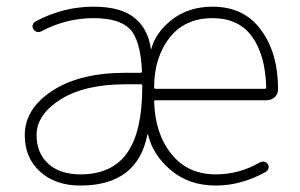

<svg xmlns="http://www.w3.org/2000/svg" viewBox="-20 -578 918 587"><path d="M91.8 -165Q91.8 -110.4 127.4 -77.6Q163.1 -44.9 225.6 -44.9Q322.3 -44.9 368.7 -110.4Q415 -175.8 415 -313.5V-316.4Q415 -320.3 410.2 -320.3H364.3Q238.3 -320.3 165 -273.9Q91.8 -227.5 91.8 -165ZM455.1 -271.5Q451.2 -271.5 451.2 -267.6Q454.1 -168.9 503.9 -107.4Q553.7 -44.9 639.6 -44.9Q711.9 -44.9 775.4 -82Q781.2 -85 788.1 -83.5Q794.9 -82 798.8 -76.2Q802.7 -70.3 800.8 -63.5Q798.8 -56.6 793 -52.7Q717.8 -10.7 639.6 -10.7Q556.6 -10.7 500 -59.6Q446.3 -106.4 432.6 -167Q432.6 -167 431.6 -167Q430.7 -167 430.7 -167Q400.4 -10.7 225.6 -10.7Q149.4 -10.7 102.5 -53.2Q55.7 -95.7 55.7 -165Q55.7 -245.1 139.6 -300.3Q223.6 -355.5 364.3 -355.5H410.2Q414.1 -355.5 414.1 -360.4Q409.2 -457 377 -489.3Q344.7 -522.5 265.6 -522.5Q182.6 -522.5 106.4 -482.4Q99.6 -478.5 92.8 -480.5Q85.9 -482.4 82 -488.8Q78.1 -495.1 80.1 -502Q82 -508.8 88.9 -512.7Q173.8 -557.6 265.6 -557.6Q351.6 -557.6 393.6 -521.5Q433.6 -487.3 441.4 -427.7Q442.4 -427.7 442.4 -427.7Q455.1 -477.5 503.9 -516.6Q555.7 -557.6 629.9 -557.6Q725.6 -557.6 777.3 -487.3Q830.1 -417 830.1 -304.7Q830.1 -291 820.3 -281.2Q809.6 -271.5 794.9 -271.5ZM451.2 -310.5Q451.2 -306.6 455.1 -306.6H789.1Q793.9 -306.6 793.9 -310.5Q793.9 -310.5 793.9 -311.5Q791 -411.1 750 -466.8Q709 -522.5 629.9 -522.5Q546.9 -522.5 500 -464.8Q451.2 -403.3 451.2 -310.5Z"/></svg>

Font: Gen Jyuu Gothic ExtraLight
Style: Regular
Weight: 100
Designer: [Source Han Sans]
Ryoko NISHIZUKA  (kana & ideographs); Paul D. Hunt (Latin, Greek & Cyrillic); Wenlong ZHANG  (bopomofo
Version: Version 1.002.20150607